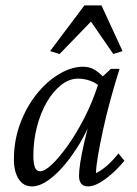

<svg xmlns="http://www.w3.org/2000/svg" viewBox="-20 -666 496 694"><path d="M95.7 7.8Q64.5 7.8 47.4 -19Q30.3 -45.9 30.3 -88.9Q30.3 -158.2 52.7 -218.8Q75.2 -279.3 112.3 -325.7Q149.4 -372.1 193.8 -398.4Q238.3 -424.8 280.3 -424.8Q305.7 -424.8 324.2 -412.6Q342.8 -400.4 362.3 -378.9L346.7 -347.7Q330.1 -365.2 307.6 -373.5Q285.2 -381.8 261.7 -381.8Q230.5 -381.8 201.2 -358.9Q171.9 -335.9 149.4 -297.4Q127 -258.8 113.8 -208.5Q100.6 -158.2 100.6 -103.5Q100.6 -76.2 106 -61.5Q111.3 -46.9 125 -46.9Q141.6 -46.9 167.5 -71.3Q193.4 -95.7 224.1 -138.7Q254.9 -181.6 284.2 -238.3Q313.5 -294.9 335 -361.3L343.8 -382.8L380.9 -417H412.1Q394.5 -361.3 378.9 -304.2Q363.3 -247.1 352.1 -194.8Q340.8 -142.6 334 -102.5Q327.1 -62.5 327.1 -40Q349.6 -51.8 369.1 -69.3Q388.7 -86.9 408.2 -111.3L429.7 -85Q405.3 -55.7 381.3 -35.2Q357.4 -14.6 336.4 -3.4Q315.4 7.8 297.9 7.8Q281.2 7.8 273.4 -2.4Q265.6 -12.7 265.6 -30.3Q265.6 -47.9 270 -77.6Q274.4 -107.4 285.6 -155.8Q296.9 -204.1 317.4 -277.3H328.1Q297.9 -192.4 256.3 -128.4Q214.8 -64.5 172.4 -28.3Q129.9 7.8 95.7 7.8ZM422.9 -481.4 389.6 -470.7 285.2 -622.1H341.8L195.3 -470.7L161.1 -481.4L285.2 -646.5H346.7Z"/></svg>

Font: Crimson Pro Light
Style: Italic
Weight: 300
Italic angle: -12°
Designer: Jacques Le Bailly
Foundry: Baron von Fonthausen
Version: Version 1.003